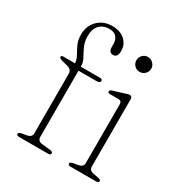

<svg xmlns="http://www.w3.org/2000/svg" viewBox="-168 -845 919 969"><g transform="rotate(30 291.0 -360.0)"><path d="M172.5 -54Q172.5 -30 199.5 -27L247 -22Q264 -20 264 -10Q264 0 249 0H80Q65 0 65 -10Q65 -18.5 82 -22L111 -27Q137.5 -32 137.5 -53.5V-401Q137.5 -425.5 111 -433L85 -439.5Q58.5 -446 58.5 -454Q58.5 -463 70 -463H139Q137 -485 125.5 -505.2Q114 -525.5 103 -549Q92 -572.5 92 -605Q92 -655 124.8 -687.8Q157.5 -720.5 207.5 -720.5Q255.5 -720.5 282.5 -695.5Q309.5 -670.5 309.5 -633.5Q309.5 -595.5 283.5 -595.5Q258 -595.5 258 -627.5V-643.5Q258 -670 244.2 -685.2Q230.5 -700.5 202 -700.5Q166.5 -700 145.8 -678Q125 -656 125 -615.5Q125 -581 137 -555.8Q149 -530.5 160.8 -509.2Q172.5 -488 172.5 -466V-463H283.5Q298.5 -463 298.5 -452.5Q298.5 -439.5 275 -439.5H172.5ZM441.5 -588.5Q424 -588.5 411.5 -601.2Q399 -614 399 -632Q399 -649.5 411.5 -662.2Q424 -675 441.5 -675Q460 -675 472.8 -662Q485.5 -649 485.5 -632Q485.5 -614 472.8 -601.2Q460 -588.5 441.5 -588.5ZM472.5 -446.5V-54Q472.5 -32 499.5 -27L527 -22Q544 -19 544 -10Q544 0 529 0H380Q365 0 365 -10Q365 -18.5 382 -22L411 -27Q437.5 -32 437.5 -53.5V-396Q437.5 -416.5 419 -416.5H371Q356.5 -416.5 356.5 -425.5Q356.5 -433.5 370.5 -438L429.5 -456Q438 -458.5 445.2 -461Q452.5 -463.5 457 -463.5Q472.5 -463.5 472.5 -446.5Z"/></g></svg>

Font: Fraunces 9pt Soft Thin
Style: Regular
Weight: 100
Version: Version 1.000;[b76b70a41]